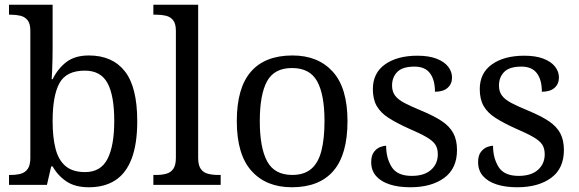

<svg xmlns="http://www.w3.org/2000/svg" viewBox="-20 -780 2443 810"><path d="M355 10Q297 10 260.5 -14.5Q224 -39 202 -78H196L178 0H18V-42H26Q49 -42 67.5 -47Q86 -52 97 -67.5Q108 -83 108 -114V-650Q108 -680 96.5 -694.5Q85 -709 66.5 -713.5Q48 -718 26 -718H18V-760H202V-576Q202 -559 201.5 -532.5Q201 -506 200 -481.5Q199 -457 198 -446H202Q225 -492 261 -519Q297 -546 355 -546Q454 -546 506.5 -479.5Q559 -413 559 -269Q559 -173 535.5 -111Q512 -49 466.5 -19.5Q421 10 355 10ZM339 -54Q405 -54 433.5 -109.5Q462 -165 462 -270Q462 -377 433.5 -429.5Q405 -482 338 -482Q260 -482 231 -429.5Q202 -377 202 -269Q202 -200 214.5 -152Q227 -104 257 -79Q287 -54 339 -54Z M627 0V-42H640Q663 -42 681.5 -47Q700 -52 711 -67.5Q722 -83 722 -114V-650Q722 -680 710.5 -694.5Q699 -709 680.5 -713.5Q662 -718 640 -718H627V-760H816V-114Q816 -83 827 -67.5Q838 -52 857 -47Q876 -42 898 -42H911V0Z M1211 10Q1103 10 1041 -59Q979 -128 979 -269Q979 -409 1038.5 -477.5Q1098 -546 1214 -546Q1322 -546 1384 -477.5Q1446 -409 1446 -269Q1446 -128 1386.5 -59Q1327 10 1211 10ZM1213 -42Q1263 -42 1293 -67.5Q1323 -93 1336 -144Q1349 -195 1349 -269Q1349 -381 1318 -437Q1287 -493 1212 -493Q1137 -493 1106.5 -437Q1076 -381 1076 -269Q1076 -157 1107 -99.5Q1138 -42 1213 -42Z M1711 10Q1661 10 1624 -2Q1587 -14 1566.5 -37.5Q1546 -61 1546 -96Q1546 -123 1557 -138Q1568 -153 1582.5 -159Q1597 -165 1609 -165Q1609 -113 1632.5 -75.5Q1656 -38 1717 -38Q1770 -38 1798.5 -63.5Q1827 -89 1827 -129Q1827 -154 1816.5 -170Q1806 -186 1779.5 -201.5Q1753 -217 1704 -238Q1653 -261 1619.5 -282.5Q1586 -304 1569.5 -332.5Q1553 -361 1553 -404Q1553 -472 1604.5 -508.5Q1656 -545 1741 -545Q1789 -545 1821.5 -532.5Q1854 -520 1870.5 -499Q1887 -478 1887 -453Q1887 -426 1868.5 -409.5Q1850 -393 1815 -393Q1815 -443 1794 -471Q1773 -499 1729 -499Q1678 -499 1656 -476.5Q1634 -454 1634 -419Q1634 -394 1646.5 -377Q1659 -360 1686.5 -345.5Q1714 -331 1758 -313Q1811 -291 1844 -269Q1877 -247 1892.5 -218Q1908 -189 1908 -147Q1908 -69 1854 -29.5Q1800 10 1711 10Z M2162 10Q2112 10 2075 -2Q2038 -14 2017.5 -37.5Q1997 -61 1997 -96Q1997 -123 2008 -138Q2019 -153 2033.5 -159Q2048 -165 2060 -165Q2060 -113 2083.5 -75.5Q2107 -38 2168 -38Q2221 -38 2249.5 -63.5Q2278 -89 2278 -129Q2278 -154 2267.5 -170Q2257 -186 2230.5 -201.5Q2204 -217 2155 -238Q2104 -261 2070.5 -282.5Q2037 -304 2020.5 -332.5Q2004 -361 2004 -404Q2004 -472 2055.5 -508.5Q2107 -545 2192 -545Q2240 -545 2272.5 -532.5Q2305 -520 2321.5 -499Q2338 -478 2338 -453Q2338 -426 2319.5 -409.5Q2301 -393 2266 -393Q2266 -443 2245 -471Q2224 -499 2180 -499Q2129 -499 2107 -476.5Q2085 -454 2085 -419Q2085 -394 2097.5 -377Q2110 -360 2137.5 -345.5Q2165 -331 2209 -313Q2262 -291 2295 -269Q2328 -247 2343.5 -218Q2359 -189 2359 -147Q2359 -69 2305 -29.5Q2251 10 2162 10Z"/></svg>

Font: Noto Serif Tamil
Style: Regular
Weight: 400
Designer: Indian Type Foundry, Tom Grace, and the Monotype Design Team
Foundry: Monotype Imaging Inc.
Version: Version 2.003